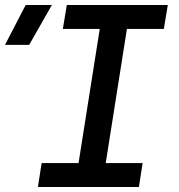

<svg xmlns="http://www.w3.org/2000/svg" viewBox="-98 -750 718 770"><path d="M-78 -570 5 -730H110L19 -570ZM54 0 69 -96H217L302 -634H154L170 -730H575L559 -634H411L326 -96H474L459 0Z"/></svg>

Font: NKDuy Mono SemiBold
Style: Italic
Weight: 600
Italic angle: -9°
Monospace: yes
Designer: NKDuy
Foundry: NKDuy
Version: Version 2.251; ttfautohint (v1.8.4.7-5d5b)